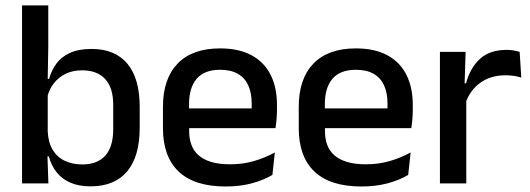

<svg xmlns="http://www.w3.org/2000/svg" viewBox="-20 -682 1971 714"><path d="M316.5 11Q273 11 241.5 -2.8Q210 -16.5 190.2 -41.8Q170.5 -67 161.5 -100.5H129L157.5 -193Q159.5 -152 176 -124.8Q192.5 -97.5 221 -84Q249.5 -70.5 286 -70.5Q342 -70.5 371.5 -103.2Q401 -136 401 -201V-292.5Q401 -355.5 371.2 -388Q341.5 -420.5 285 -420.5Q250.5 -420.5 224 -407.5Q197.5 -394.5 180.2 -372.2Q163 -350 156 -321.5L134.5 -388.5H162.5Q171 -419.5 189.2 -444.8Q207.5 -470 239.5 -485Q271.5 -500 320.5 -500Q408 -500 453.8 -445Q499.5 -390 499.5 -284.5V-207Q499.5 -100.5 453 -44.8Q406.5 11 316.5 11ZM62 0V-662H159.5V-506L157 -365.5L157.5 -348.5V-145.5L156 -114.5L160 0Z M819.5 11.5Q702.5 11.5 644.2 -44.2Q586 -100 586 -205V-285Q586 -388.5 640.2 -445.2Q694.5 -502 798.5 -502Q869 -502 916 -476.2Q963 -450.5 986.5 -403.5Q1010 -356.5 1010 -292V-273.5Q1010 -256.5 1008.5 -239Q1007 -221.5 1004.5 -205.5H914.5Q915.5 -231.5 915.8 -254.5Q916 -277.5 916 -296.5Q916 -337 903 -365Q890 -393 864 -407.8Q838 -422.5 798.5 -422.5Q740 -422.5 711.5 -389.2Q683 -356 683 -294.5V-248.5L683.5 -237V-193.5Q683.5 -166 691.8 -143.5Q700 -121 718.2 -104.8Q736.5 -88.5 765.5 -79.8Q794.5 -71 836 -71Q883 -71 924.2 -83Q965.5 -95 1002 -115L993 -31.5Q960 -12 916.2 -0.2Q872.5 11.5 819.5 11.5ZM638 -205.5V-279H984.5V-205.5Z M1324.5 11.5Q1207.5 11.5 1149.2 -44.2Q1091 -100 1091 -205V-285Q1091 -388.5 1145.2 -445.2Q1199.5 -502 1303.5 -502Q1374 -502 1421 -476.2Q1468 -450.5 1491.5 -403.5Q1515 -356.5 1515 -292V-273.5Q1515 -256.5 1513.5 -239Q1512 -221.5 1509.5 -205.5H1419.5Q1420.5 -231.5 1420.8 -254.5Q1421 -277.5 1421 -296.5Q1421 -337 1408 -365Q1395 -393 1369 -407.8Q1343 -422.5 1303.5 -422.5Q1245 -422.5 1216.5 -389.2Q1188 -356 1188 -294.5V-248.5L1188.5 -237V-193.5Q1188.5 -166 1196.8 -143.5Q1205 -121 1223.2 -104.8Q1241.5 -88.5 1270.5 -79.8Q1299.5 -71 1341 -71Q1388 -71 1429.2 -83Q1470.5 -95 1507 -115L1498 -31.5Q1465 -12 1421.2 -0.2Q1377.5 11.5 1324.5 11.5ZM1143 -205.5V-279H1489.5V-205.5Z M1710 -295.5 1689 -372H1713Q1728.5 -430 1765 -463.2Q1801.5 -496.5 1864.5 -496.5Q1879.5 -496.5 1891.2 -494.2Q1903 -492 1912.5 -489L1918.5 -393.5Q1906.5 -397.5 1891.5 -399.8Q1876.5 -402 1859 -402Q1805.5 -402 1766.5 -374.5Q1727.5 -347 1710 -295.5ZM1616 0V-489H1711.5L1707 -346.5L1714 -339.5V0Z"/></svg>

Font: Anek Tamil Medium
Style: Regular
Weight: 500
Designer: Aadarsh Rajan (Tamil), Yesha Goshar (Latin)
Foundry: Ek Type
Version: Version 1.003